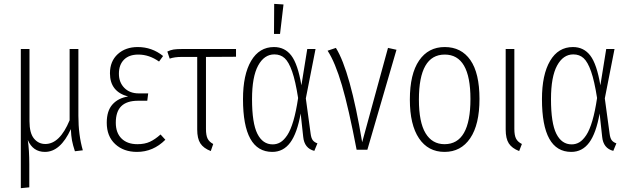

<svg xmlns="http://www.w3.org/2000/svg" viewBox="-20 -776 3260 995"><path d="M409.2 2.9 368.2 7.8Q357.4 -24.9 353 -48.6Q348.6 -72.3 347.2 -106.9Q293 11.2 212.9 11.2Q150.4 11.2 124 -50.8Q131.8 2.4 131.8 74.2V194.8L87.9 199.2V-522H132.8V-147.9Q132.8 -86.4 156 -58.1Q179.2 -29.8 214.8 -29.8Q290 -29.8 340.8 -152.8V-522H386.2V-175.8Q386.2 -76.2 409.2 2.9Z M693.8 -532.2Q767.6 -532.2 825.2 -485.8L804.2 -457Q753.4 -493.2 696.8 -493.2Q648.9 -493.2 622.6 -466.8Q596.2 -440.4 596.2 -394Q596.2 -349.1 624.3 -320.6Q652.3 -292 699.2 -292H748L743.2 -253.9H695.8Q637.2 -253.9 608.6 -225.8Q580.1 -197.8 580.1 -140.1Q580.1 -87.4 609.9 -58.1Q639.6 -28.8 691.9 -28.8Q730 -28.8 756.8 -41.3Q783.7 -53.7 812 -79.1L836.9 -51.8Q773.9 11.2 689.9 11.2Q620.6 11.2 576.9 -29.3Q533.2 -69.8 533.2 -140.1Q533.2 -201.7 563 -234.9Q592.8 -268.1 644 -275.9Q549.8 -300.8 549.8 -396Q549.8 -458.5 590.1 -495.4Q630.4 -532.2 693.8 -532.2Z M1203.1 -481.9 1047.4 -481V-107.9Q1047.4 -74.7 1055.9 -57.6Q1064.5 -40.5 1085 -29.8L1072.3 6.8Q1034.7 -7.8 1018.3 -33Q1002 -58.1 1002 -105V-481H921.4Q884.3 -481 859.4 -472.2L847.2 -508.8Q863.8 -517.1 879.9 -519.5Q896 -522 924.3 -522H1203.1Z M1400.9 -755.9 1449.2 -752.9 1431.2 -600.1H1399.9ZM1399.9 -532.2Q1456.1 -532.2 1489.7 -488Q1523.4 -443.8 1542 -334L1572.3 -522H1615.2L1564.9 -266.1L1589.8 -83Q1592.8 -59.6 1601.3 -48.8Q1609.9 -38.1 1625 -33.2L1608.9 5.9Q1557.1 -7.3 1551.3 -66.9L1538.1 -188Q1520 -85.4 1484.1 -37.1Q1448.2 11.2 1391.1 11.2Q1239.3 11.2 1239.3 -262.2Q1239.3 -389.2 1281.5 -460.7Q1323.7 -532.2 1399.9 -532.2ZM1401.9 -494.1Q1349.1 -494.1 1317.6 -436Q1286.1 -377.9 1286.1 -262.2Q1286.1 -138.2 1313.7 -83Q1341.3 -27.8 1393.1 -27.8Q1415 -27.8 1433.3 -38.8Q1451.7 -49.8 1469 -75.9Q1486.3 -102.1 1500.5 -150.4Q1514.6 -198.7 1524.9 -268.1Q1511.2 -356 1493.9 -405.5Q1476.6 -455.1 1455.1 -474.6Q1433.6 -494.1 1401.9 -494.1Z M1720.7 -527.8Q1794.9 -409.2 1856.9 -39.1L1990.7 -527.8L2034.7 -518.1L1883.8 0H1828.1Q1787.1 -214.4 1752 -334Q1716.8 -453.6 1677.7 -513.2Z M2284.7 -532.2Q2370.6 -532.2 2417.7 -464.6Q2464.8 -397 2464.8 -263.2Q2464.8 -130.4 2416.7 -59.6Q2368.7 11.2 2283.7 11.2Q2198.7 11.2 2151.4 -59.1Q2104 -129.4 2104 -259.8Q2104 -392.6 2151.9 -462.4Q2199.7 -532.2 2284.7 -532.2ZM2284.7 -493.2Q2150.9 -493.2 2150.9 -259.8Q2150.9 -142.6 2185.3 -85.7Q2219.7 -28.8 2283.7 -28.8Q2418 -28.8 2418 -263.2Q2418 -493.2 2284.7 -493.2Z M2645.5 -522V-107.9Q2645.5 -74.7 2654.3 -57.6Q2663.1 -40.5 2684.6 -29.8L2670.4 6.8Q2632.8 -7.8 2616.7 -33Q2600.6 -58.1 2600.6 -105V-522Z M2949.2 -532.2Q3005.4 -532.2 3039.1 -488Q3072.8 -443.8 3091.3 -334L3121.6 -522H3164.6L3114.3 -266.1L3139.2 -83Q3142.1 -59.6 3150.6 -48.8Q3159.2 -38.1 3174.3 -33.2L3158.2 5.9Q3106.4 -7.3 3100.6 -66.9L3087.4 -188Q3069.3 -85.4 3033.4 -37.1Q2997.6 11.2 2940.4 11.2Q2788.6 11.2 2788.6 -262.2Q2788.6 -389.2 2830.8 -460.7Q2873 -532.2 2949.2 -532.2ZM2951.2 -494.1Q2898.4 -494.1 2866.9 -436Q2835.4 -377.9 2835.4 -262.2Q2835.4 -138.2 2863 -83Q2890.6 -27.8 2942.4 -27.8Q2964.4 -27.8 2982.7 -38.8Q3001 -49.8 3018.3 -75.9Q3035.6 -102.1 3049.8 -150.4Q3064 -198.7 3074.2 -268.1Q3060.5 -356 3043.2 -405.5Q3025.9 -455.1 3004.4 -474.6Q2982.9 -494.1 2951.2 -494.1Z"/></svg>

Font: Fira Sans Compressed ExtraLight
Style: Regular
Weight: 250
Width: 1
Designer: Carrois Corporate & Edenspiekermann AG
Foundry: Carrois Corporate GbR & Edenspiekermann AG
Version: Version 4.203;PS 004.203;hotconv 1.0.88;makeotf.lib2.5.64775